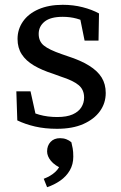

<svg xmlns="http://www.w3.org/2000/svg" viewBox="-20 -524 505 799"><path d="M217 12Q167 12 126 2.5Q85 -7 52 -23L48 -144H107L134 -22H86V-72Q110 -56 144 -46.5Q178 -37 218 -37Q258 -37 282.5 -48Q307 -59 318.5 -77.5Q330 -96 330 -118Q330 -151 307 -170Q284 -189 234 -205L201 -217Q154 -232 121 -251.5Q88 -271 70.5 -298Q53 -325 53 -362Q53 -402 75.5 -434.5Q98 -467 140.5 -485.5Q183 -504 241 -504Q285 -504 324 -494Q363 -484 392 -468L390 -355H332L310 -464H351V-423Q327 -439 299.5 -446.5Q272 -454 241 -454Q190 -454 165.5 -434Q141 -414 141 -383Q141 -352 162.5 -334.5Q184 -317 236 -299L262 -290Q315 -273 350.5 -251Q386 -229 403 -201.5Q420 -174 420 -137Q420 -95 396 -61.5Q372 -28 327 -8Q282 12 217 12ZM285 128Q285 160 270.5 185Q256 210 231 227.5Q206 245 176 255L162 220Q191 209 209.5 192Q228 175 233 154L244 181Q208 165 192 145.5Q176 126 176 106Q176 82 190.5 66.5Q205 51 230 51Q244 51 256 55.5Q268 60 277 68Q280 80 282.5 93.5Q285 107 285 128Z"/></svg>

Font: Source Serif 4
Style: Regular
Weight: 400
Designer: Frank Grießhammer
Foundry: Adobe Systems Incorporated
Version: Version 4.004;hotconv 1.0.116;makeotfexe 2.5.65601